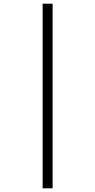

<svg xmlns="http://www.w3.org/2000/svg" viewBox="-20 -780 517 1040"><path d="M211 240V-760H265V240Z"/></svg>

Font: Noto Serif Armenian Condensed
Style: Regular
Weight: 400
Width: 3
Designer: Monotype Design Team
Foundry: Monotype Imaging Inc.
Version: Version 2.008; ttfautohint (v1.8.4.7-5d5b)